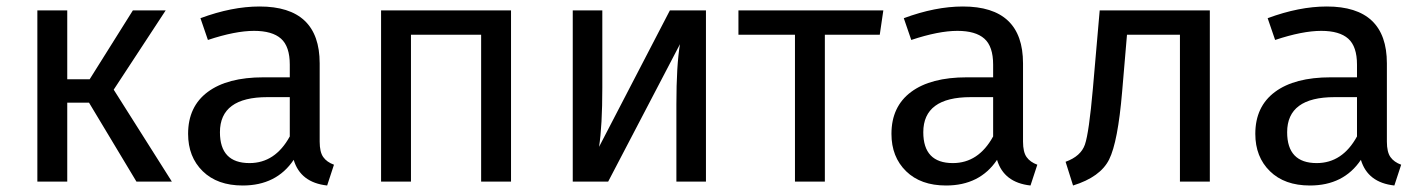

<svg xmlns="http://www.w3.org/2000/svg" viewBox="-20 -559 4383 591"><path d="M490 -527 330 -283 509 0H400L254 -243H187V0H95V-527H187V-315H256L389 -527Z M964 -123Q964 -91 975 -75.5Q986 -60 1008 -52L987 12Q905 3 884 -67Q831 12 727 12Q649 12 604 -32Q559 -76 559 -147Q559 -231 619.5 -276Q680 -321 791 -321H872V-360Q872 -416 845 -440Q818 -464 762 -464Q704 -464 620 -436L597 -503Q694 -539 779 -539Q964 -539 964 -364ZM748 -57Q827 -57 872 -139V-260H803Q657 -260 657 -152Q657 -57 748 -57Z M1461 0V-452H1245V0H1153V-527H1553V0Z M2153 -527V0H2062V-238Q2062 -357 2073 -423L1852 0H1743V-527H1834V-289Q1834 -172 1824 -107L2042 -527Z M2699 -527 2688 -452H2519V0H2427V-452H2253V-527Z M3129 -123Q3129 -91 3140 -75.5Q3151 -60 3173 -52L3152 12Q3070 3 3049 -67Q2996 12 2892 12Q2814 12 2769 -32Q2724 -76 2724 -147Q2724 -231 2784.5 -276Q2845 -321 2956 -321H3037V-360Q3037 -416 3010 -440Q2983 -464 2927 -464Q2869 -464 2785 -436L2762 -503Q2859 -539 2944 -539Q3129 -539 3129 -364ZM2913 -57Q2992 -57 3037 -139V-260H2968Q2822 -260 2822 -152Q2822 -57 2913 -57Z M3365 -527H3704V0H3612V-452H3449L3434 -276Q3421 -122 3394 -68Q3367 -14 3283 12L3260 -61Q3307 -78 3319.5 -114Q3332 -150 3344 -286Z M4249 -123Q4249 -91 4260 -75.5Q4271 -60 4293 -52L4272 12Q4190 3 4169 -67Q4116 12 4012 12Q3934 12 3889 -32Q3844 -76 3844 -147Q3844 -231 3904.5 -276Q3965 -321 4076 -321H4157V-360Q4157 -416 4130 -440Q4103 -464 4047 -464Q3989 -464 3905 -436L3882 -503Q3979 -539 4064 -539Q4249 -539 4249 -364ZM4033 -57Q4112 -57 4157 -139V-260H4088Q3942 -260 3942 -152Q3942 -57 4033 -57Z"/></svg>

Font: Fira Sans
Style: Regular
Weight: 400
Designer: Carrois Corporate & Edenspiekermann AG
Foundry: Carrois Corporate GbR & Edenspiekermann AG
Version: Version 4.106;PS 004.106;hotconv 1.0.70;makeotf.lib2.5.58329